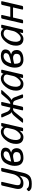

<svg xmlns="http://www.w3.org/2000/svg" viewBox="1841 -2409 765 4501"><g transform="rotate(-90 2223.5 -158.5)"><path d="M51.8 -178.7 124 -490.7Q128.9 -512.7 150.9 -512.7H192.9Q214.8 -512.7 210 -490.7L143.6 -202.1Q121.6 -106 144.8 -80.6Q168 -55.2 221.7 -55.2Q273.4 -55.2 325 -110.6Q376.5 -166 394 -242.2L451.2 -490.7Q456.1 -512.7 478 -512.7H520Q542 -512.7 537.1 -490.7L422.9 4.4Q399.9 104.5 345.7 154.1Q291.5 203.6 163.1 203.6Q79.6 203.6 47.9 187.5Q16.1 171.4 0 149.4Q-14.2 129.9 1 116.2L28.3 90.8Q43.9 76.7 52.7 90.8Q67.4 114.3 95.2 127.2Q123 140.1 178.2 140.1Q237.3 140.1 279.1 106.7Q320.8 73.2 338.9 -4.9Q350.1 -54.7 356.9 -80.6H355Q326.2 -44.9 281.7 -18.3Q237.3 8.3 175.3 8.3Q92.3 8.3 62 -41.7Q31.7 -91.8 51.8 -178.7Z M585.9 -197.3Q585.9 -300.8 649.4 -410.9Q712.9 -521 871.1 -521Q926.3 -521 969.2 -494.9Q1012.2 -468.8 1012.2 -414.1Q1012.2 -372.1 990.5 -338.9Q968.8 -305.7 896.5 -278.3V-277.3Q947.3 -271 973.6 -235.6Q1000 -200.2 1000 -148.9Q1000 -75.2 939.9 -33.4Q879.9 8.3 768.6 8.3Q689.5 8.3 637.7 -38.8Q585.9 -85.9 585.9 -197.3ZM676.8 -174.3Q676.8 -121.1 697.3 -88.1Q717.8 -55.2 781.2 -55.2Q833 -55.2 871.1 -76.4Q909.2 -97.7 909.2 -157.2Q909.2 -193.4 883.3 -214.1Q857.4 -234.9 818.4 -234.9Q788.1 -234.9 750 -225.8Q711.9 -216.8 679.7 -210Q676.8 -191.4 676.8 -174.3ZM685.5 -277.8Q829.6 -307.6 877.9 -331.1Q926.3 -354.5 926.3 -408.2Q926.3 -431.6 904.3 -444.6Q882.3 -457.5 855 -457.5Q804.7 -457.5 756.3 -416.7Q708 -376 685.5 -277.8Z M1100.6 -165.5Q1100.6 -299.8 1191.7 -410.4Q1282.7 -521 1382.8 -521Q1426.8 -521 1455.1 -502.7Q1483.4 -484.4 1497.1 -460H1498L1508.3 -490.7Q1515.6 -512.7 1532.2 -512.7H1573.2Q1595.2 -512.7 1590.3 -490.7L1481.9 -22Q1477.1 0 1455.1 0H1415.5Q1394 0 1398.4 -22L1410.6 -80.6H1409.7Q1385.7 -48.8 1345.9 -20.3Q1306.2 8.3 1257.3 8.3Q1186.5 8.3 1143.6 -34.4Q1100.6 -77.1 1100.6 -165.5ZM1191.4 -162.1Q1191.4 -129.9 1208.7 -92.5Q1226.1 -55.2 1279.8 -55.2Q1323.7 -55.2 1377 -113.3Q1430.2 -171.4 1444.8 -234.4L1477.5 -376Q1477.5 -419.9 1449.5 -438.7Q1421.4 -457.5 1379.9 -457.5Q1311.5 -457.5 1251.5 -369.9Q1191.4 -282.2 1191.4 -162.1Z M1614.7 0Q1585 0 1608.9 -28.8L1741.2 -187.5Q1775.9 -229 1798.1 -244.4Q1820.3 -259.8 1846.7 -269.5L1847.2 -270.5Q1827.1 -276.4 1813.2 -296.9Q1799.3 -317.4 1787.1 -344.7L1725.1 -483.9Q1712.4 -512.7 1744.1 -512.7H1780.8Q1798.8 -512.7 1803.7 -500L1854.5 -371.1Q1861.3 -353.5 1887.9 -326.7Q1914.6 -299.8 1940.4 -299.8H1952.6L1996.6 -490.7Q2001.5 -512.7 2023.4 -512.7H2065.4Q2087.4 -512.7 2082.5 -490.7L2038.6 -299.8H2050.8Q2076.7 -299.8 2106.7 -325.9Q2136.7 -352.1 2153.3 -371.1L2263.7 -500Q2274.4 -512.7 2292.5 -512.7H2344.7Q2377.4 -512.7 2351.1 -483.9L2224.6 -344.7Q2204.6 -322.8 2173.6 -298.6Q2142.6 -274.4 2130.4 -270.5L2129.9 -269.5Q2152.3 -259.8 2167.7 -243.9Q2183.1 -228 2198.2 -187.5L2257.3 -28.8Q2268.1 0 2237.8 0H2199.2Q2182.1 0 2175.8 -18.1L2122.1 -174.8Q2108.9 -213.9 2087.6 -224.6Q2066.4 -235.4 2036.1 -235.4H2023.4L1974.1 -22Q1969.2 0 1947.3 0H1905.3Q1883.3 0 1888.2 -22L1937.5 -235.4H1924.8Q1894.5 -235.4 1877.4 -224.6Q1860.4 -213.9 1829.1 -174.8L1703.1 -18.1Q1688.5 0 1670.9 0Z M2349.1 -165.5Q2349.1 -299.8 2440.2 -410.4Q2531.2 -521 2631.3 -521Q2675.3 -521 2703.6 -502.7Q2731.9 -484.4 2745.6 -460H2746.6L2756.8 -490.7Q2764.2 -512.7 2780.8 -512.7H2821.8Q2843.8 -512.7 2838.9 -490.7L2730.5 -22Q2725.6 0 2703.6 0H2664.1Q2642.6 0 2647 -22L2659.2 -80.6H2658.2Q2634.3 -48.8 2594.5 -20.3Q2554.7 8.3 2505.9 8.3Q2435.1 8.3 2392.1 -34.4Q2349.1 -77.1 2349.1 -165.5ZM2439.9 -162.1Q2439.9 -129.9 2457.3 -92.5Q2474.6 -55.2 2528.3 -55.2Q2572.3 -55.2 2625.5 -113.3Q2678.7 -171.4 2693.4 -234.4L2726.1 -376Q2726.1 -419.9 2698 -438.7Q2669.9 -457.5 2628.4 -457.5Q2560.1 -457.5 2500 -369.9Q2439.9 -282.2 2439.9 -162.1Z M2888.7 -197.3Q2888.7 -300.8 2952.1 -410.9Q3015.6 -521 3173.8 -521Q3229 -521 3272 -494.9Q3314.9 -468.8 3314.9 -414.1Q3314.9 -372.1 3293.2 -338.9Q3271.5 -305.7 3199.2 -278.3V-277.3Q3250 -271 3276.4 -235.6Q3302.7 -200.2 3302.7 -148.9Q3302.7 -75.2 3242.7 -33.4Q3182.6 8.3 3071.3 8.3Q2992.2 8.3 2940.4 -38.8Q2888.7 -85.9 2888.7 -197.3ZM2979.5 -174.3Q2979.5 -121.1 3000 -88.1Q3020.5 -55.2 3084 -55.2Q3135.7 -55.2 3173.8 -76.4Q3211.9 -97.7 3211.9 -157.2Q3211.9 -193.4 3186 -214.1Q3160.2 -234.9 3121.1 -234.9Q3090.8 -234.9 3052.7 -225.8Q3014.6 -216.8 2982.4 -210Q2979.5 -191.4 2979.5 -174.3ZM2988.3 -277.8Q3132.3 -307.6 3180.7 -331.1Q3229 -354.5 3229 -408.2Q3229 -431.6 3207 -444.6Q3185.1 -457.5 3157.7 -457.5Q3107.4 -457.5 3059.1 -416.7Q3010.7 -376 2988.3 -277.8Z M3403.3 -165.5Q3403.3 -299.8 3494.4 -410.4Q3585.4 -521 3685.5 -521Q3729.5 -521 3757.8 -502.7Q3786.1 -484.4 3799.8 -460H3800.8L3811 -490.7Q3818.4 -512.7 3835 -512.7H3876Q3897.9 -512.7 3893.1 -490.7L3784.7 -22Q3779.8 0 3757.8 0H3718.3Q3696.8 0 3701.2 -22L3713.4 -80.6H3712.4Q3688.5 -48.8 3648.7 -20.3Q3608.9 8.3 3560.1 8.3Q3489.3 8.3 3446.3 -34.4Q3403.3 -77.1 3403.3 -165.5ZM3494.1 -162.1Q3494.1 -129.9 3511.5 -92.5Q3528.8 -55.2 3582.5 -55.2Q3626.5 -55.2 3679.7 -113.3Q3732.9 -171.4 3747.6 -234.4L3780.3 -376Q3780.3 -419.9 3752.2 -438.7Q3724.1 -457.5 3682.6 -457.5Q3614.3 -457.5 3554.2 -369.9Q3494.1 -282.2 3494.1 -162.1Z M3945.3 0Q3923.3 0 3928.2 -22L4036.6 -490.7Q4041.5 -512.7 4063.5 -512.7H4105.5Q4127.4 -512.7 4122.6 -490.7L4078.6 -299.8H4314.9L4358.9 -490.7Q4363.8 -512.7 4385.7 -512.7H4427.7Q4449.7 -512.7 4444.8 -490.7L4336.4 -22Q4331.5 0 4309.6 0H4267.6Q4245.6 0 4250.5 -22L4299.8 -235.4H4063.5L4014.2 -22Q4009.3 0 3987.3 0Z"/></g></svg>

Font: Istok Web
Style: BoldItalic
Weight: 700
Italic angle: -13°
Designer: Andrey V. Panov
Foundry: Andrey V. Panov
Version: Version 1.0.2g